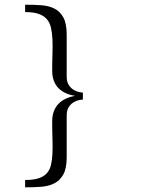

<svg xmlns="http://www.w3.org/2000/svg" viewBox="-20 -617 703 828"><path d="M88.4 159.2Q123.5 159.2 145.8 152.1Q168 145 181.2 130.9Q194.3 116.7 199.5 95.7Q204.6 74.7 206.1 46.6Q207.5 18.6 206.3 -16.4Q205.1 -51.3 205.1 -92.8Q205.1 -117.7 211.7 -135.5Q218.3 -153.3 228.5 -165.3Q238.8 -177.2 251 -184.6Q263.2 -191.9 274.2 -195.8Q285.2 -199.7 293.5 -201.4Q301.8 -203.1 304.2 -203.6Q301.8 -204.1 293.5 -205.6Q285.2 -207 274.2 -210.9Q263.2 -214.8 251 -221.9Q238.8 -229 228.5 -240.7Q218.3 -252.4 211.7 -270Q205.1 -287.6 205.1 -312.5Q205.1 -352.5 206.3 -386.7Q207.5 -420.9 206.1 -449Q204.6 -477.1 199.5 -498.8Q194.3 -520.5 181.2 -535.2Q168 -549.8 145.8 -557.4Q123.5 -564.9 88.4 -564.9V-596.7Q125 -596.7 157.5 -594.5Q189.9 -592.3 214.4 -580.1Q238.8 -567.9 253.2 -541.7Q267.6 -515.6 267.6 -467.8V-287.1Q267.6 -264.2 276.6 -250.5Q285.6 -236.8 297.6 -229.5Q309.6 -222.2 321 -220Q332.5 -217.8 337.4 -217.8V-187.5Q332.5 -187.5 321 -185.3Q309.6 -183.1 297.6 -176Q285.6 -168.9 276.6 -155.3Q267.6 -141.6 267.6 -118.7V62Q267.6 108.9 253.2 135Q238.8 161.1 214.4 173.6Q189.9 186 157.5 188.5Q125 190.9 88.4 190.9Z"/></svg>

Font: Lancelot
Style: Regular
Weight: 400
Designer: Marion Kadi
Foundry: Marion Kadi, Anton Koovit
Version: 1.004